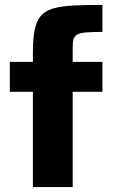

<svg xmlns="http://www.w3.org/2000/svg" viewBox="-20 -762 462 782"><path d="M114 0V-388H20V-510H114V-545Q114 -603 121 -639.5Q128 -676 146 -697Q164 -718 196.5 -727.5Q229 -737 278.5 -739.5Q328 -742 397 -742V-632Q356 -632 331.5 -630Q307 -628 295 -621.5Q283 -615 279.5 -602.5Q276 -590 276 -567V-510H397V-388H276V0Z"/></svg>

Font: Saira Thin
Style: Bold
Weight: 700
Version: Version 1.101